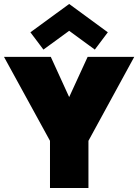

<svg xmlns="http://www.w3.org/2000/svg" viewBox="-49 -946 702 966"><path d="M202.5 -237.5 -29 -660H206.5L299 -457.5L392 -660H626.5L396 -237.5V0H202.5ZM169.5 -696.5 104 -783.5 299 -926 493.5 -783.5 428 -696.5 299 -791Z"/></svg>

Font: League Spartan Thin Black
Style: Regular
Weight: 900
Version: Version 2.002